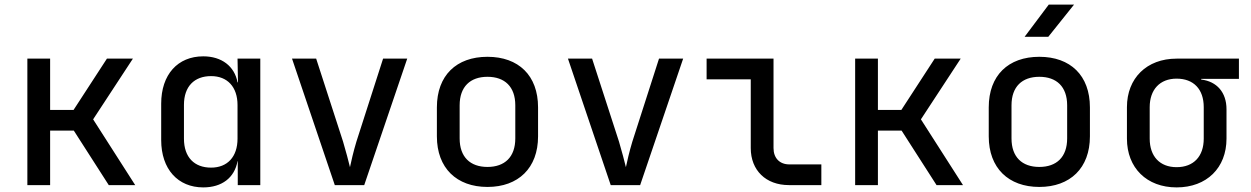

<svg xmlns="http://www.w3.org/2000/svg" viewBox="-20 -805 5440 835"><path d="M99 0H198V-237H301L453 0H568L385 -286L558 -550H445L300 -327H198V-550H99Z M864 10C945 10 1000 -32 1013 -104H1014V0H1112V-550H1013L1015 -447H1013C1000 -517 944 -560 864 -560C753 -560 681 -481 681 -354V-196C681 -69 754 10 864 10ZM898 -76C825 -76 780 -121 780 -202V-349C780 -429 825 -474 898 -474C969 -474 1013 -427 1013 -348V-202C1013 -123 969 -76 898 -76Z M1436 0H1564L1751 -550H1646L1530 -189C1517 -146 1507 -102 1502 -78C1496 -102 1485 -146 1472 -189L1355 -550H1250Z M2100 8C2234 8 2320 -74 2320 -212V-338C2320 -477 2235 -558 2100 -558C1965 -558 1880 -477 1880 -338V-212C1880 -74 1966 8 2100 8ZM2100 -79C2025 -79 1979 -122 1979 -203V-347C1979 -428 2025 -471 2100 -471C2175 -471 2221 -428 2221 -347V-203C2221 -122 2175 -79 2100 -79Z M2636 0H2764L2951 -550H2846L2730 -189C2717 -146 2707 -102 2702 -78C2696 -102 2685 -146 2672 -189L2555 -550H2450Z M3411 0H3552V-90H3413C3371 -90 3344 -117 3344 -161V-550H3053V-460H3245V-161C3245 -64 3311 0 3411 0Z M3699 0H3798V-237H3901L4053 0H4168L3985 -286L4158 -550H4045L3900 -327H3798V-550H3699Z M4436 -645H4539L4651 -785H4541ZM4500 8C4634 8 4720 -74 4720 -212V-338C4720 -477 4635 -558 4500 -558C4365 -558 4280 -477 4280 -338V-212C4280 -74 4366 8 4500 8ZM4500 -79C4425 -79 4379 -122 4379 -203V-347C4379 -428 4425 -471 4500 -471C4575 -471 4621 -428 4621 -347V-203C4621 -122 4575 -79 4500 -79Z M5097 10C5228 10 5314 -75 5314 -202V-330C5314 -403 5272 -451 5204 -459V-462H5368V-550H5097C4967 -550 4881 -465 4881 -339V-202C4881 -75 4967 10 5097 10ZM5097 -78C5024 -78 4980 -125 4980 -202V-339C4980 -415 5024 -463 5097 -463C5171 -463 5215 -417 5215 -339V-202C5215 -125 5171 -78 5097 -78Z"/></svg>

Font: JetBrains Mono Medium
Style: Regular
Weight: 436
Monospace: yes
Designer: Philipp Nurullin, Konstantin Bulenkov
Foundry: JetBrains
Version: Version 2.305